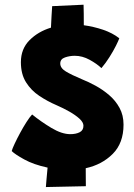

<svg xmlns="http://www.w3.org/2000/svg" viewBox="-20 -730 554 795"><path d="M335.5 41 170 44.5Q170.5 37.5 172.5 13.2Q174.5 -11 177 -36Q119 -48.5 80.5 -69.8Q42 -91 28.5 -104.5Q31 -114.5 40.8 -135.2Q50.5 -156 63.5 -180Q76.5 -204 89.8 -224.8Q103 -245.5 113 -256Q150 -226 193 -200.2Q236 -174.5 271 -174.5Q294.5 -174.5 310 -182.5Q325.5 -190.5 325.5 -209.5Q325.5 -223.5 308.8 -238.8Q292 -254 266.8 -268.2Q241.5 -282.5 215 -294Q176.5 -310.5 142.8 -333Q109 -355.5 87.8 -389.2Q66.5 -423 66.5 -472.5Q66.5 -527.5 102.2 -563.5Q138 -599.5 191 -615.5Q192 -637 193.5 -665.2Q195 -693.5 196 -704.5L326 -710.5Q326.5 -698 326.8 -672.8Q327 -647.5 327 -625.5Q367.5 -620 406.8 -606.8Q446 -593.5 474 -571.5Q470.5 -561.5 459.8 -540Q449 -518.5 433.2 -493.5Q417.5 -468.5 400 -448Q381 -466 351 -482.5Q321 -499 289.5 -499Q268.5 -499 249 -492.2Q229.5 -485.5 229.5 -467Q229.5 -448 252.8 -434Q276 -420 320 -401.5Q346.5 -391 376.2 -374.8Q406 -358.5 432.2 -336Q458.5 -313.5 475 -283.2Q491.5 -253 491.5 -214Q491.5 -137.5 446.8 -92.8Q402 -48 335 -33.5Q335 -14.5 335.2 5.8Q335.5 26 335.5 41Z"/></svg>

Font: Grandstander ExtraBold
Style: Regular
Weight: 800
Designer: Tyler Finck
Foundry: Etcetera Type Co
Version: Version 1.200; ttfautohint (v1.8.3)